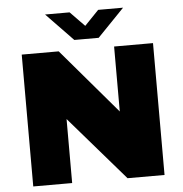

<svg xmlns="http://www.w3.org/2000/svg" viewBox="-59 -941 950 998"><g transform="rotate(-5 416.5 -442.5)"><path d="M759 -688V0H566L277 -334V0H74V-688H267L556 -349V-688ZM620 -885 480 -740H353L213 -885H341L416 -808L490 -885Z"/></g></svg>

Font: Archicoco
Style: Regular
Weight: 400
Designer: Hector Gatti
Foundry: Hector Gatti
Version: 1.002